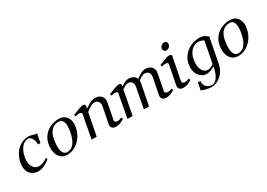

<svg xmlns="http://www.w3.org/2000/svg" viewBox="8 -1691 4011 2880"><g transform="rotate(-30 2013.5 -251.5)"><path d="M219 13Q153 13 108 -18.5Q63 -50 45.5 -106Q28 -162 42 -234Q58 -317 99 -379Q140 -441 200 -477Q260 -513 331 -516Q357 -517 382 -510.5Q407 -504 431 -497Q455 -490 478 -490L449 -339H408Q409 -378 397.5 -412.5Q386 -447 364 -468.5Q342 -490 311 -489Q273 -488 238 -460.5Q203 -433 177.5 -386Q152 -339 140 -277Q127 -210 139 -158.5Q151 -107 183.5 -77.5Q216 -48 264 -48Q291 -48 331.5 -64Q372 -80 408 -105L420 -79Q377 -39 321 -13Q265 13 219 13Z M714 15Q649 15 606 -22Q563 -59 547.5 -124.5Q532 -190 549 -274Q563 -345 607.5 -400Q652 -455 719 -486Q786 -517 865 -517Q926 -517 966.5 -486.5Q1007 -456 1023.5 -402Q1040 -348 1026 -278Q1010 -192 964 -126Q918 -60 853.5 -22.5Q789 15 714 15ZM734 -20Q802 -20 849 -79Q896 -138 917 -247Q940 -360 921 -421Q902 -482 845 -482Q771 -482 722 -435.5Q673 -389 656 -302Q630 -166 650 -93Q670 -20 734 -20Z M1139 0Q1142 -12 1147.5 -43.5Q1153 -75 1161 -117Q1169 -159 1177.5 -204.5Q1186 -250 1193.5 -290.5Q1201 -331 1206.5 -360Q1212 -389 1214 -398Q1219 -424 1189 -431Q1159 -438 1109 -421L1098 -453Q1118 -460 1148 -472.5Q1178 -485 1210 -496.5Q1242 -508 1268.5 -512.5Q1295 -517 1309.5 -508Q1324 -499 1318 -469Q1315 -455 1312 -436Q1355 -466 1400.5 -491Q1446 -516 1491 -516Q1538 -516 1570.5 -497Q1603 -478 1618 -446Q1633 -414 1625 -374Q1617 -328 1606.5 -273.5Q1596 -219 1586.5 -171Q1577 -123 1571 -96Q1566 -66 1584.5 -54.5Q1603 -43 1632.5 -47Q1662 -51 1687 -65L1703 -34Q1665 -12 1633 2Q1601 16 1555 16Q1509 16 1489 -9.5Q1469 -35 1476 -72Q1479 -87 1485 -116.5Q1491 -146 1498 -182.5Q1505 -219 1512 -254Q1519 -289 1524 -315.5Q1529 -342 1531 -351Q1539 -398 1519.5 -429.5Q1500 -461 1450 -462Q1426 -462 1400 -449.5Q1374 -437 1348.5 -419Q1323 -401 1302 -384Q1287 -308 1268 -208Q1249 -108 1228 0Z M1760 0Q1763 -12 1768.5 -43.5Q1774 -75 1782 -117Q1790 -159 1798.5 -204.5Q1807 -250 1814.5 -290.5Q1822 -331 1827.5 -360Q1833 -389 1835 -398Q1840 -424 1810 -431Q1780 -438 1730 -421L1719 -453Q1739 -460 1769 -472.5Q1799 -485 1831 -496.5Q1863 -508 1889.5 -512.5Q1916 -517 1930.5 -508Q1945 -499 1939 -469Q1938 -464 1937 -459Q1970 -482 2004.5 -499Q2039 -516 2072 -516Q2121 -516 2154.5 -495Q2188 -474 2201 -440Q2241 -469 2281.5 -492.5Q2322 -516 2362 -516Q2409 -516 2441.5 -497Q2474 -478 2489 -446Q2504 -414 2496 -374Q2488 -328 2477.5 -273.5Q2467 -219 2457.5 -171Q2448 -123 2442 -96Q2437 -66 2455.5 -54.5Q2474 -43 2503.5 -47Q2533 -51 2558 -65L2574 -34Q2536 -12 2504 2Q2472 16 2426 16Q2380 16 2360 -9.5Q2340 -35 2347 -72Q2350 -87 2356 -116.5Q2362 -146 2369 -182.5Q2376 -219 2383 -254Q2390 -289 2395 -315.5Q2400 -342 2402 -351Q2410 -398 2390.5 -429.5Q2371 -461 2321 -462Q2295 -462 2265 -445Q2235 -428 2208 -406Q2209 -390 2206 -374Q2201 -346 2193.5 -305Q2186 -264 2177 -218Q2168 -172 2159.5 -128Q2151 -84 2144.5 -50Q2138 -16 2134 0H2045Q2048 -15 2055 -52Q2062 -89 2071 -136Q2080 -183 2088.5 -228.5Q2097 -274 2103.5 -308Q2110 -342 2112 -351Q2120 -398 2100.5 -429.5Q2081 -461 2031 -462Q2007 -462 1980.5 -447.5Q1954 -433 1928 -414Q1914 -336 1893 -227Q1872 -118 1849 0Z M2783 -598Q2757 -598 2743 -616Q2729 -634 2733 -659Q2738 -685 2759.5 -702.5Q2781 -720 2807 -720Q2832 -720 2846 -702.5Q2860 -685 2855 -659Q2851 -634 2829.5 -616Q2808 -598 2783 -598ZM2724 16Q2678 16 2658 -9.5Q2638 -35 2645 -72Q2648 -87 2654.5 -121Q2661 -155 2669.5 -197.5Q2678 -240 2686.5 -282Q2695 -324 2701 -356Q2707 -388 2709 -398Q2714 -424 2684 -431Q2654 -438 2604 -421L2593 -453Q2613 -460 2643 -472.5Q2673 -485 2705 -496.5Q2737 -508 2763.5 -512.5Q2790 -517 2804.5 -508Q2819 -499 2813 -469Q2807 -439 2798.5 -396Q2790 -353 2780.5 -305Q2771 -257 2762.5 -213Q2754 -169 2748 -137.5Q2742 -106 2740 -96Q2735 -66 2753.5 -54.5Q2772 -43 2801.5 -47Q2831 -51 2856 -65L2872 -34Q2834 -12 2802 2Q2770 16 2724 16Z M3252 -471Q3209 -471 3171 -447.5Q3133 -424 3106 -382Q3079 -340 3068 -286Q3054 -212 3063.5 -155Q3073 -98 3103 -66Q3133 -34 3180 -34Q3199 -34 3225 -45.5Q3251 -57 3278 -77L3348 -442Q3329 -457 3301 -464Q3273 -471 3252 -471ZM3130 11Q3077 11 3034 -23.5Q2991 -58 2971.5 -118.5Q2952 -179 2967 -258Q2982 -334 3029.5 -392Q3077 -450 3148 -483Q3219 -516 3302 -516Q3330 -516 3357.5 -508Q3385 -500 3399 -486L3441 -460H3442L3359 -30Q3345 42 3306 98Q3267 154 3211.5 185.5Q3156 217 3091 217Q3069 217 3039 212Q3009 207 2979 198.5Q2949 190 2925 179L2949 54H2993Q2987 88 3000 120.5Q3013 153 3044 173.5Q3075 194 3119 194Q3150 194 3179 169Q3208 144 3230 100.5Q3252 57 3263 0L3270 -38Q3235 -15 3197.5 -2Q3160 11 3130 11Z M3676 15Q3611 15 3568 -22Q3525 -59 3509.5 -124.5Q3494 -190 3511 -274Q3525 -345 3569.5 -400Q3614 -455 3681 -486Q3748 -517 3827 -517Q3888 -517 3928.5 -486.5Q3969 -456 3985.5 -402Q4002 -348 3988 -278Q3972 -192 3926 -126Q3880 -60 3815.5 -22.5Q3751 15 3676 15ZM3696 -20Q3764 -20 3811 -79Q3858 -138 3879 -247Q3902 -360 3883 -421Q3864 -482 3807 -482Q3733 -482 3684 -435.5Q3635 -389 3618 -302Q3592 -166 3612 -93Q3632 -20 3696 -20Z"/></g></svg>

Font: Wittgenstein-Italic Regular
Style: Italic
Weight: 400
Italic angle: -11°
Designer: Jörg Drees
Foundry: Jörg Drees
Version: Version 1.000; ttfautohint (v1.8.4.7-5d5b)